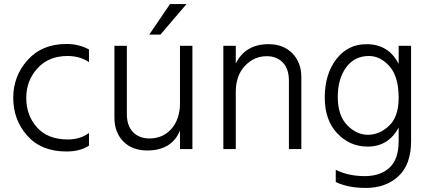

<svg xmlns="http://www.w3.org/2000/svg" viewBox="-20 -732 2109 943"><path d="M417 -17Q374 12 306 12Q183 12 114 -65.5Q45 -143 45 -252Q45 -358 115.5 -437Q186 -516 306 -516Q368 -516 417 -489V-427Q372 -457 312 -457Q219 -457 164 -396.5Q109 -336 109 -251Q109 -165 162 -106Q215 -47 313 -47Q374 -47 417 -79Z M925 0H864V-91Q824 7 703 7Q629 7 585.5 -37.5Q542 -82 542 -155V-507H603V-172Q603 -114 633.5 -83Q664 -52 714 -52Q781 -52 822.5 -100Q864 -148 864 -225V-507H925ZM768 -562H713L815 -712H896Z M1460 0H1399V-335Q1399 -394 1369 -425Q1339 -456 1290 -456Q1228 -456 1183 -408.5Q1138 -361 1138 -280V0H1077V-507H1138V-420Q1185 -515 1299 -515Q1372 -515 1416 -470Q1460 -425 1460 -354Z M1999 -39Q1999 76 1937 133.5Q1875 191 1777 191Q1690 191 1629 162V102Q1691 133 1772 133Q1848 133 1893 91.5Q1938 50 1938 -39V-105Q1887 -12 1786 -12Q1698 -12 1636.5 -77Q1575 -142 1575 -253Q1575 -367 1631.5 -441Q1688 -515 1780 -515Q1889 -515 1938 -418V-507H1999ZM1639 -256Q1639 -165 1685 -117.5Q1731 -70 1787 -70Q1844 -70 1891 -114.5Q1938 -159 1938 -251Q1938 -356 1893 -406.5Q1848 -457 1792 -457Q1721 -457 1680 -401Q1639 -345 1639 -256Z"/></svg>

Font: Hind Siliguri Light
Style: Regular
Weight: 300
Designer: Jyotish Sonowal
Foundry: Indian Type Foundry
Version: Version 1.001;PS 1.0;hotconv 1.0.86;makeotf.lib2.5.63406; tt